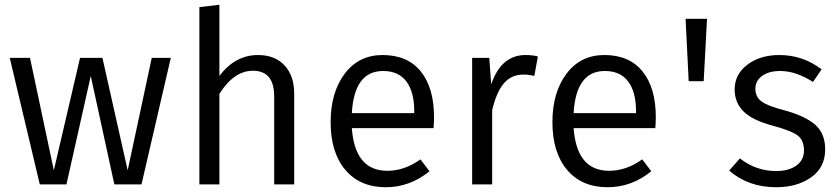

<svg xmlns="http://www.w3.org/2000/svg" viewBox="-20 -774 3523 806"><path d="M697 -531 574 0H460L361 -455L259 0H147L21 -531H106L206 -59L316 -531H410L516 -59L617 -531Z M1063 -543Q1134 -543 1174.5 -499.5Q1215 -456 1215 -381V0H1131V-369Q1131 -477 1042 -477Q962 -477 901 -380V0H817V-744L901 -754V-455Q967 -543 1063 -543Z M1802 -282Q1802 -260 1800 -236H1457Q1470 -57 1606 -57Q1678 -57 1745 -105L1783 -55Q1700 12 1600 12Q1491 12 1429.5 -61Q1368 -134 1368 -261Q1368 -386 1427 -464.5Q1486 -543 1586 -543Q1691 -543 1746.5 -474Q1802 -405 1802 -282ZM1719 -299V-307Q1719 -388 1686 -432Q1653 -476 1588 -476Q1467 -476 1457 -299Z M2186 -543Q2217 -543 2238 -537L2223 -455Q2201 -461 2177 -461Q2127 -461 2095.5 -424.5Q2064 -388 2046 -311V0H1962V-531H2034L2042 -420Q2084 -543 2186 -543Z M2733 -282Q2733 -260 2731 -236H2388Q2401 -57 2537 -57Q2609 -57 2676 -105L2714 -55Q2631 12 2531 12Q2422 12 2360.5 -61Q2299 -134 2299 -261Q2299 -386 2358 -464.5Q2417 -543 2517 -543Q2622 -543 2677.5 -474Q2733 -405 2733 -282ZM2650 -299V-307Q2650 -388 2617 -432Q2584 -476 2519 -476Q2398 -476 2388 -299Z M2871 -433 2858 -695H2948L2934 -433Z M3252 -543Q3350 -543 3429 -483L3393 -430Q3321 -476 3255 -476Q3208 -476 3179.5 -455.5Q3151 -435 3151 -401Q3151 -367 3177 -348Q3203 -329 3269 -312Q3359 -288 3401.5 -251Q3444 -214 3444 -147Q3444 -71 3385 -29.5Q3326 12 3239 12Q3121 12 3041 -58L3086 -109Q3154 -56 3238 -56Q3291 -56 3323 -79Q3355 -102 3355 -142Q3355 -185 3329 -205Q3303 -225 3222 -247Q3139 -269 3101.5 -306Q3064 -343 3064 -399Q3064 -462 3117.5 -502.5Q3171 -543 3252 -543Z"/></svg>

Font: Sedus Text
Style: Regular
Weight: 400
Designer: TypeMates
Foundry: TypeMates, Runge Thomsen GbR
Version: Version 4.202;PS 004.202;hotconv 1.0.88;makeotf.lib2.5.64775